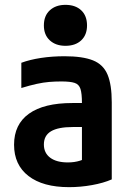

<svg xmlns="http://www.w3.org/2000/svg" viewBox="-20 -762 540 792"><path d="M265 10Q157 10 97.5 -36Q38 -82 38 -165Q38 -249 99.5 -293Q161 -337 278 -337H379V-238H280Q220 -238 190.5 -220.5Q161 -203 161 -166Q161 -131 187 -111.5Q213 -92 260 -92Q287 -92 309.5 -99Q332 -106 350 -119L318 -53V-337Q318 -376 312 -395Q306 -414 288 -420Q270 -426 233 -426Q207 -426 183 -424Q159 -422 131.5 -416Q104 -410 68 -399V-503Q103 -516 149 -523Q195 -530 246 -530Q321 -530 363.5 -513Q406 -496 423.5 -454.5Q441 -413 441 -340V-22Q407 -7 359.5 1.5Q312 10 265 10ZM250 -573Q210 -573 185.5 -595.5Q161 -618 161 -657Q161 -697 185.5 -719.5Q210 -742 250 -742Q291 -742 315 -719.5Q339 -697 339 -657Q339 -618 315 -595.5Q291 -573 250 -573Z"/></svg>

Font: M PLUS Code Latin SemiBold
Style: Regular
Weight: 600
Designer: Coji Morishita
Foundry: UNDERFOREST DESIGN
Version: Version 1.002; ttfautohint (v1.8.3)